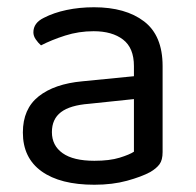

<svg xmlns="http://www.w3.org/2000/svg" viewBox="-20 -495 539 529"><path d="M240 -52Q282 -52 309.5 -60.5Q337 -69 349 -77V-222L225 -209Q173 -205 148 -186Q123 -167 123 -131Q123 -94 152.5 -73Q182 -52 240 -52ZM239 -475Q326 -475 377 -436Q428 -397 428 -313V-76Q428 -54 419.5 -42.5Q411 -31 394 -21Q370 -8 330 3Q290 14 240 14Q146 14 94.5 -23Q43 -60 43 -130Q43 -195 86.5 -229.5Q130 -264 207 -271L349 -285V-313Q349 -363 319 -386Q289 -409 238 -409Q197 -409 159.5 -397Q122 -385 93 -370Q85 -377 78.5 -386.5Q72 -396 72 -406Q72 -432 101 -446Q128 -460 163.5 -467.5Q199 -475 239 -475Z"/></svg>

Font: Baloo Tamma 2
Style: Regular
Weight: 400
Designer: Divya Kowshik, Shuchita Grover and Ek Type
Foundry: Ek Type
Version: Version 1.700